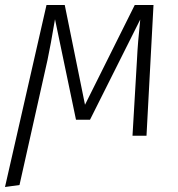

<svg xmlns="http://www.w3.org/2000/svg" viewBox="-34 -543 711 768"><path d="M552 0H496L514 -306Q517 -371 527 -465L326 -64H270L186 -466Q168 -359 156 -303L44 197L-14 205L152 -523H225L306 -124L505 -523H580Z"/></svg>

Font: Fira Sans Light
Style: Italic
Weight: 300
Italic angle: -8°
Designer: bBox Type GmbH & Carrois Corporate GbR & Edenspiekermann AG
Foundry: bBox Type GmbH & Carrois Corporate GbR & Edenspiekermann AG
Version: Version 4.301